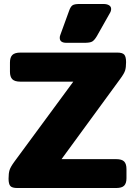

<svg xmlns="http://www.w3.org/2000/svg" viewBox="-20 -944 678 964"><path d="M280 -754Q280 -762 283 -769L327 -890Q334 -910 343.5 -917Q353 -924 379 -924H499Q517 -924 527.5 -917.5Q538 -911 538 -899Q538 -888 531 -877L466 -762Q454 -742 443 -735.5Q432 -729 403 -729H314Q280 -729 280 -754ZM23 -47Q23 -74 28 -90Q33 -106 52 -132L348 -534H83Q54 -534 42 -546Q30 -558 30 -584V-630Q30 -656 42 -668Q54 -680 83 -680H569Q595 -680 604 -669.5Q613 -659 613 -632Q613 -605 608 -589.5Q603 -574 583 -547L289 -145H563Q592 -145 603.5 -133Q615 -121 615 -95V-49Q615 -24 603.5 -12Q592 0 563 0H67Q41 0 32 -10Q23 -20 23 -47Z"/></svg>

Font: Mitr SemiBold
Style: Regular
Weight: 600
Designer: Thanarat Vachiruckul
Foundry: Cadson Demak
Version: Version 1.003